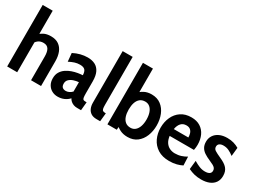

<svg xmlns="http://www.w3.org/2000/svg" viewBox="-41 -1383 2711 2027"><g transform="rotate(30 1314.0 -370.0)"><path d="M50.5 0V-750H172.5V-430.5L141 -441.5Q170 -470.5 205.8 -489.2Q241.5 -508 292.5 -508Q351.5 -508 389.2 -481.8Q427 -455.5 445.2 -409Q463.5 -362.5 463.5 -301.5V0H341.5V-289Q341.5 -348 322.2 -378Q303 -408 259.5 -408Q220.5 -408 195 -387.5Q169.5 -367 151.5 -331L172.5 -402.5V0Z M668.5 10Q631 10 599.5 -6.8Q568 -23.5 548.8 -55.8Q529.5 -88 529.5 -134.5Q529.5 -178.5 548.2 -209.8Q567 -241 597.2 -261.8Q627.5 -282.5 662.5 -294.8Q697.5 -307 731 -312.5Q764.5 -318 788.5 -319Q787.5 -362 769.8 -381.5Q752 -401 708 -401Q675.5 -401 645.5 -391.5Q615.5 -382 579 -363L569.5 -464Q612 -486 655 -497Q698 -508 741 -508Q793 -508 831.2 -488.8Q869.5 -469.5 890.5 -427Q911.5 -384.5 911.5 -315V-172Q911.5 -134.5 914.8 -117.8Q918 -101 926.5 -96.5Q935 -92 950 -92H966L956.5 10H907.5Q884.5 10 864.8 2.8Q845 -4.5 830 -17.5Q815 -30.5 806 -48Q781.5 -21 746.8 -5.5Q712 10 668.5 10ZM715 -85Q733 -85 753 -94.2Q773 -103.5 789.5 -121V-235Q758 -232.5 727.8 -222.5Q697.5 -212.5 677.5 -193Q657.5 -173.5 657.5 -143Q657.5 -112.5 672.5 -98.8Q687.5 -85 715 -85Z M1144.5 10Q1103.5 10 1077.2 -7Q1051 -24 1038.2 -53.8Q1025.5 -83.5 1025.5 -121V-750H1147.5V-167Q1147.5 -133.5 1151.5 -117.5Q1155.5 -101.5 1167 -96.8Q1178.5 -92 1200 -92L1189.5 10Z M1520.5 10Q1468.5 10 1429.5 -9.2Q1390.5 -28.5 1359 -61.5L1392.5 -85L1386.5 0H1272.5V-750H1394.5V-417L1366.5 -436Q1395 -469.5 1433 -488.8Q1471 -508 1520.5 -508Q1589 -508 1635.5 -472.5Q1682 -437 1705.8 -378Q1729.5 -319 1729.5 -249Q1729.5 -179 1705.8 -120Q1682 -61 1635.5 -25.5Q1589 10 1520.5 10ZM1500 -90Q1533.5 -90 1557 -110.2Q1580.5 -130.5 1592.8 -166.2Q1605 -202 1605 -249Q1605 -296 1592.8 -331.8Q1580.5 -367.5 1557 -387.8Q1533.5 -408 1500 -408Q1461.5 -408 1436.8 -387.8Q1412 -367.5 1400.2 -331.8Q1388.5 -296 1388.5 -249Q1388.5 -202 1400.2 -166.2Q1412 -130.5 1436.8 -110.2Q1461.5 -90 1500 -90Z M2029 10Q1944.5 10 1888.2 -26Q1832 -62 1804 -121.5Q1776 -181 1776 -251.5Q1776 -322 1802.5 -380.2Q1829 -438.5 1880.2 -473.2Q1931.5 -508 2006 -508Q2070.5 -508 2115 -479.8Q2159.5 -451.5 2182.5 -402Q2205.5 -352.5 2205.5 -289Q2205.5 -273 2203.8 -257Q2202 -241 2198.5 -223H1902.5Q1908.5 -176 1928.2 -146.8Q1948 -117.5 1977.5 -103.8Q2007 -90 2041 -90Q2082 -90 2117 -101.5Q2152 -113 2180.5 -130.5L2185 -25.5Q2158 -11 2118.5 -0.5Q2079 10 2029 10ZM1904.5 -307H2082Q2082 -332.5 2074.8 -355.5Q2067.5 -378.5 2050 -393.2Q2032.5 -408 2002 -408Q1960.5 -408 1936.5 -381Q1912.5 -354 1904.5 -307Z M2417.5 10Q2372 10 2335.2 0.8Q2298.5 -8.5 2261.5 -26L2272.5 -132Q2307.5 -110.5 2341.5 -96.8Q2375.5 -83 2411 -83Q2446.5 -83 2465.2 -95.5Q2484 -108 2484 -132.5Q2484 -150.5 2475.2 -162.8Q2466.5 -175 2447.5 -185.8Q2428.5 -196.5 2397.5 -209.5Q2355.5 -227.5 2326 -247.2Q2296.5 -267 2280.8 -294.8Q2265 -322.5 2265 -363.5Q2265 -406.5 2286.8 -439.2Q2308.5 -472 2348.2 -490.5Q2388 -509 2442.5 -509Q2486.5 -509 2521.2 -498.8Q2556 -488.5 2585.5 -471L2574.5 -366.5Q2545 -389.5 2514.5 -404.2Q2484 -419 2447.5 -419Q2417.5 -419 2399.8 -406.5Q2382 -394 2382 -370Q2382 -343 2405.5 -328Q2429 -313 2480 -290Q2511 -276.5 2534 -262Q2557 -247.5 2572.5 -229.8Q2588 -212 2595.5 -189.5Q2603 -167 2603 -138Q2603 -91.5 2580.8 -58.2Q2558.5 -25 2517 -7.5Q2475.5 10 2417.5 10Z"/></g></svg>

Font: Cabin
Style: Bold
Weight: 700
Width: 4
Designer: Pablo Impallari
Foundry: Pablo Impallari. http://www.impallari.com Igino Marini. http://www.ikern.com
Version: Version 3.001